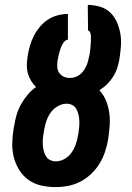

<svg xmlns="http://www.w3.org/2000/svg" viewBox="-20 -755 540 783"><path d="M206 8Q176 8 147.5 1.5Q119 -5 96 -21.5Q73 -38 58 -62.5Q43 -87 36 -115Q29 -143 30 -173Q31 -203 36 -234L38 -242Q41 -264 47.5 -286Q54 -308 65.5 -329Q77 -350 92.5 -368.5Q108 -387 127 -400Q115 -412 106.5 -426Q98 -440 93.5 -456.5Q89 -473 89.5 -491Q90 -509 93 -527Q96 -547 102 -568Q108 -589 118 -608.5Q128 -628 142.5 -645.5Q157 -663 175.5 -675Q194 -687 215 -692.5Q236 -698 257 -698V-593Q250 -593 244 -587Q238 -581 234 -573.5Q230 -566 227.5 -559Q225 -552 223 -544.5Q221 -537 219 -529Q217 -521 216 -514L215 -510Q213 -496 213.5 -482.5Q214 -469 221 -458.5Q228 -448 239.5 -442.5Q251 -437 265 -437Q276 -437 286.5 -440.5Q297 -444 306 -451Q315 -458 321.5 -467.5Q328 -477 332.5 -487Q337 -497 339.5 -507.5Q342 -518 344 -528L345 -531Q346 -537 347 -544Q348 -551 348.5 -557.5Q349 -564 349.5 -570.5Q350 -577 350.5 -583.5Q351 -590 351 -597Q351 -604 350.5 -610Q350 -616 347.5 -623Q345 -630 339 -630L338 -735Q364 -735 388.5 -727.5Q413 -720 430 -703.5Q447 -687 457 -664Q467 -641 471 -616.5Q475 -592 473 -566Q471 -540 467 -514Q464 -496 458 -477.5Q452 -459 441.5 -442.5Q431 -426 417 -412Q403 -398 385 -387Q402 -369 411.5 -346.5Q421 -324 425 -299Q429 -274 427.5 -247.5Q426 -221 422 -195L421 -187Q417 -162 408.5 -136.5Q400 -111 386 -88Q372 -65 352 -46Q332 -27 308 -14.5Q284 -2 258 3Q232 8 206 8ZM208 -97Q226 -97 243.5 -107Q261 -117 272 -133Q283 -149 289.5 -167.5Q296 -186 298 -204L300 -212Q302 -225 303 -238Q304 -251 303.5 -263.5Q303 -276 300 -288Q297 -300 291.5 -310.5Q286 -321 275 -326.5Q264 -332 251 -332Q233 -332 215 -321.5Q197 -311 186 -295Q175 -279 169 -261Q163 -243 160 -225L159 -217Q156 -204 155 -191Q154 -178 154.5 -165.5Q155 -153 158 -141Q161 -129 167 -118.5Q173 -108 184 -102.5Q195 -97 208 -97Z"/></svg>

Font: Iosevka Curly Slab Extrabold
Style: Italic
Weight: 800
Italic angle: -9°
Monospace: yes
Designer: Belleve Invis
Foundry: Belleve Invis
Version: Version 22.1.2; ttfautohint (v1.8.4)